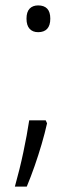

<svg xmlns="http://www.w3.org/2000/svg" viewBox="-20 -561 284 710"><path d="M154 -105Q146 -69 134 -28Q122 13 108 53Q94 93 79 129H35Q44 97 52 64.5Q60 32 66.5 1Q73 -30 78.5 -59.5Q84 -89 88 -116H149ZM78 -492Q78 -517 89.5 -529Q101 -541 121 -541Q143 -541 154.5 -529Q166 -517 166 -492Q166 -467 154.5 -454.5Q143 -442 121 -442Q101 -442 89.5 -454.5Q78 -467 78 -492Z"/></svg>

Font: Noto Sans Georgian Light
Style: Regular
Weight: 300
Version: Version 2.002